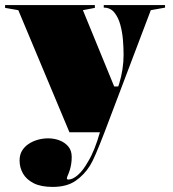

<svg xmlns="http://www.w3.org/2000/svg" viewBox="-40 -520 679 755"><path d="M167 215Q121 215 92.5 200.5Q64 186 50.5 162.5Q37 139 37 111Q37 89 46.5 73Q56 57 72.5 46Q89 35 109 29.5Q129 24 149 24Q173 24 194 32Q215 40 228.5 56Q242 72 242 97Q242 112 240 124.5Q238 137 235 147Q231 160 227 168.5Q223 177 223 182Q223 186 229 186Q246 186 266.5 168Q287 150 306 116Q320 93 331.5 64Q343 35 353 0H233L32 -480L-20 -489V-500H333V-489L286 -480L409 -180H425L429 -192Q437 -218 441.5 -247Q446 -276 446 -305Q446 -331 443.5 -362.5Q441 -394 433 -423Q425 -452 409.5 -471Q394 -490 368 -490V-500H609V-490L553 -480L371 0Q351 52 337 84.5Q323 117 314 131Q291 168 256.5 191.5Q222 215 167 215Z"/></svg>

Font: Kalnia
Style: Bold
Weight: 700
Designer: Frida Medrano
Foundry: Frida Medrano
Version: Version 1.105